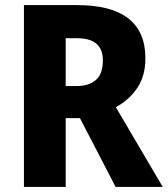

<svg xmlns="http://www.w3.org/2000/svg" viewBox="-20 -734 659 754"><path d="M282 -714Q551 -714 551 -505Q551 -437 520 -390Q489 -343 435 -313L619 0H434L294 -270H238V0H74V-714ZM280 -584H238V-396H280Q329 -396 356.5 -420Q384 -444 384 -497Q384 -540 359 -562Q334 -584 280 -584Z"/></svg>

Font: Noto Sans Hebrew SemiCondensed ExtraBold
Style: Regular
Weight: 800
Width: 4
Designer: Monotype Design Team
Foundry: Monotype Imaging Inc.
Version: Version 2.004; ttfautohint (v1.8.4.7-5d5b)